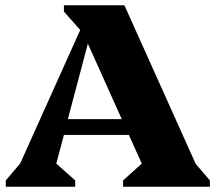

<svg xmlns="http://www.w3.org/2000/svg" viewBox="-20 -710 820 730"><path d="M2 0V-24L57 -89L285 -596L223 -666V-690H453L724 -87L778 -24V0H448V-24L519 -88L470 -197H223L194 -88L266 -24V0ZM238 -257H443L314 -544Z"/></svg>

Font: Platypi ExtraBold
Style: Regular
Weight: 800
Designer: David Sargent
Foundry: Bolt Cutter Type
Version: Version 1.200; ttfautohint (v1.8.4.7-5d5b)